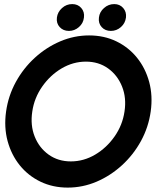

<svg xmlns="http://www.w3.org/2000/svg" viewBox="-20 -882 790 916"><path d="M303 13Q232 13 173.2 -15.2Q114.5 -43.5 74.2 -93.5Q34 -143.5 16.2 -209.2Q-1.5 -275 9 -350Q19.5 -425 55.5 -490.8Q91.5 -556.5 146.2 -606.5Q201 -656.5 267.5 -684.8Q334 -713 405 -713Q476.5 -713 535 -684.8Q593.5 -656.5 633.8 -606.5Q674 -556.5 691.8 -490.8Q709.5 -425 699 -350Q688.5 -275 652.5 -209.2Q616.5 -143.5 561.8 -93.5Q507 -43.5 440.8 -15.2Q374.5 13 303 13ZM318 -112Q379 -112 433.8 -144.2Q488.5 -176.5 526.5 -230.8Q564.5 -285 574 -350Q584 -415.5 562.2 -469.5Q540.5 -523.5 495.5 -555.8Q450.5 -588 390 -588Q329 -588 274.2 -555.8Q219.5 -523.5 181.5 -469.2Q143.5 -415 134 -350Q124 -284.5 145.5 -230.5Q167 -176.5 212.2 -144.2Q257.5 -112 318 -112ZM309 -734.5Q281.5 -734.5 264.8 -752.8Q248 -771 251.5 -798.5Q255 -825 276 -843.8Q297 -862.5 324.5 -862.5Q351.5 -862.5 367.8 -843.8Q384 -825 380.5 -798.5Q377.5 -771 356.5 -752.8Q335.5 -734.5 309 -734.5ZM509 -734.5Q481.5 -734.5 465 -752.8Q448.5 -771 452 -798.5Q455 -825 476.2 -843.8Q497.5 -862.5 525 -862.5Q551.5 -862.5 567.8 -843.8Q584 -825 581 -798.5Q577.5 -771 556.8 -752.8Q536 -734.5 509 -734.5Z"/></svg>

Font: Urbanist
Style: Bold Italic
Weight: 700
Italic angle: -8°
Designer: Corey Hu
Foundry: Corey Hu
Version: Version 1.330; ttfautohint (v1.8.4.7-5d5b)